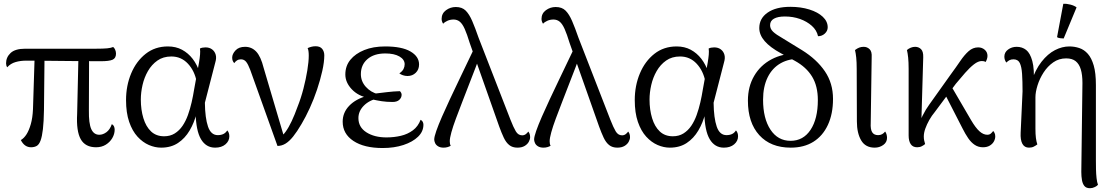

<svg xmlns="http://www.w3.org/2000/svg" viewBox="-20 -766 5872 1013"><path d="M487 11Q430 11 406 -31.5Q382 -74 387 -165L394 -474H450L449 -184Q448 -115 461.5 -85Q475 -55 504 -55Q523 -55 541.5 -68.5Q560 -82 570 -111Q578 -107 581.5 -99Q585 -91 585 -82Q585 -59 572.5 -37.5Q560 -16 538 -2.5Q516 11 487 11ZM144 11Q109 11 90 -27Q107 -37 120 -57.5Q133 -78 142.5 -111Q152 -144 154 -190L163 -475H215L212 -186Q211 -124 206.5 -85Q202 -46 194 -24.5Q186 -3 173.5 4Q161 11 144 11ZM18 -411Q12 -420 12 -432Q12 -464 36 -486.5Q60 -509 113 -509H486Q525 -509 545.5 -511Q566 -513 577 -518Q583 -514 587.5 -504Q592 -494 592 -483Q592 -459 574 -451Q556 -443 513 -443Q462 -443 409 -443.5Q356 -444 305 -444.5Q254 -445 206 -445.5Q158 -446 117 -446Q88 -446 62 -438.5Q36 -431 18 -411Z M830 13Q798 13 765.5 -1Q733 -15 705.5 -45Q678 -75 661.5 -123Q645 -171 645 -238Q645 -314 672 -378.5Q699 -443 748.5 -482Q798 -521 866 -521Q908 -521 940.5 -503.5Q973 -486 996.5 -455.5Q1020 -425 1034 -382L1018 -333Q1007 -392 971.5 -430Q936 -468 884 -468Q841 -468 810.5 -446.5Q780 -425 760.5 -391Q741 -357 732 -317.5Q723 -278 723 -241Q723 -187 736.5 -142.5Q750 -98 777 -72.5Q804 -47 846 -47Q878 -47 902 -62Q926 -77 943 -102Q960 -127 971.5 -159Q983 -191 991 -226Q999 -261 1004 -293L1030 -436Q1034 -460 1035.5 -478Q1037 -496 1035 -510Q1040 -513 1048 -514.5Q1056 -516 1064 -516Q1085 -516 1099 -505.5Q1113 -495 1118 -477.5Q1123 -460 1116 -437L1061 -224Q1062 -143 1077.5 -98Q1093 -53 1129 -53Q1146 -53 1158.5 -59Q1171 -65 1179 -78Q1190 -66 1190 -47Q1190 -22 1169.5 -4.5Q1149 13 1115 13Q1067 13 1040.5 -31.5Q1014 -76 1012 -172L1017 -168Q1005 -119 980.5 -77.5Q956 -36 919 -11.5Q882 13 830 13Z M1444 4 1300 -398Q1289 -427 1278.5 -440Q1268 -453 1251 -453Q1239 -453 1230 -447Q1221 -441 1216 -433Q1211 -438 1208 -445Q1205 -452 1205 -462Q1205 -481 1222.5 -500Q1240 -519 1273 -519Q1308 -519 1332 -493.5Q1356 -468 1371 -408L1481 -36L1457 -42Q1471 -49 1487 -71Q1503 -93 1519 -127Q1535 -161 1550 -203Q1568 -248 1581 -298.5Q1594 -349 1601.5 -395Q1609 -441 1609 -473Q1609 -486 1607.5 -496.5Q1606 -507 1603 -512Q1611 -516 1622 -519Q1633 -522 1645 -522Q1669 -522 1680 -508Q1691 -494 1691 -474Q1691 -439 1680.5 -392Q1670 -345 1653 -294Q1636 -243 1614.5 -196Q1593 -149 1571 -112Q1547 -71 1526.5 -45.5Q1506 -20 1486 -8Q1466 4 1444 4Z M1999 15Q1901 15 1844.5 -22.5Q1788 -60 1788 -124Q1788 -172 1822.5 -208Q1857 -244 1919 -261L1925 -249Q1870 -259 1836 -295Q1802 -331 1802 -373Q1802 -418 1828.5 -450.5Q1855 -483 1902 -502Q1949 -521 2012 -521Q2100 -521 2145.5 -494.5Q2191 -468 2191 -426Q2191 -399 2173.5 -382Q2156 -365 2130 -365Q2118 -365 2106 -369Q2094 -373 2087 -379Q2103 -390 2109 -402Q2115 -414 2115 -427Q2115 -452 2087.5 -468Q2060 -484 2013 -484Q1953 -484 1918.5 -454Q1884 -424 1884 -375Q1884 -337 1910 -308Q1936 -279 1975 -269V-247Q1929 -238 1900 -209Q1871 -180 1871 -143Q1871 -95 1913 -68Q1955 -41 2019 -41Q2059 -41 2095 -49.5Q2131 -58 2158.5 -78.5Q2186 -99 2199 -134Q2207 -130 2210.5 -123Q2214 -116 2214 -108Q2214 -72 2185.5 -44.5Q2157 -17 2108.5 -1Q2060 15 1999 15ZM2051 -228Q2020 -228 1994 -232Q1968 -236 1947 -241L1956 -272Q1990 -276 2023 -280Q2056 -284 2090 -285Q2099 -276 2099 -266Q2099 -251 2087 -239.5Q2075 -228 2051 -228Z M2710 13Q2684 13 2667 -0.5Q2650 -14 2638 -39.5Q2626 -65 2614 -98L2458 -540Q2444 -586 2432 -613Q2420 -640 2406 -651.5Q2392 -663 2373 -663Q2355 -663 2340 -656Q2325 -649 2318 -641Q2315 -645 2312.5 -652Q2310 -659 2310 -666Q2310 -695 2333 -712Q2356 -729 2385 -729Q2418 -729 2437 -710Q2456 -691 2471.5 -655Q2487 -619 2505 -567L2673 -135Q2689 -94 2701.5 -73Q2714 -52 2735 -52Q2746 -52 2754.5 -58.5Q2763 -65 2767 -72Q2771 -68 2774 -60.5Q2777 -53 2777 -42Q2777 -31 2770 -18Q2763 -5 2748 4Q2733 13 2710 13ZM2320 13Q2303 13 2291.5 6Q2280 -1 2275.5 -11.5Q2271 -22 2271 -30Q2271 -44 2282 -75.5Q2293 -107 2312 -150.5Q2331 -194 2354 -243Q2377 -292 2400.5 -341Q2424 -390 2444.5 -433Q2465 -476 2479 -505L2513 -476Q2504 -448 2488.5 -408Q2473 -368 2455 -321.5Q2437 -275 2419 -228.5Q2401 -182 2385.5 -140.5Q2370 -99 2361.5 -68Q2353 -37 2353 -21Q2353 -15 2354 -8.5Q2355 -2 2358 3Q2352 7 2342 10Q2332 13 2320 13Z M3237 13Q3211 13 3194 -0.5Q3177 -14 3165 -39.5Q3153 -65 3141 -98L2985 -540Q2971 -586 2959 -613Q2947 -640 2933 -651.5Q2919 -663 2900 -663Q2882 -663 2867 -656Q2852 -649 2845 -641Q2842 -645 2839.5 -652Q2837 -659 2837 -666Q2837 -695 2860 -712Q2883 -729 2912 -729Q2945 -729 2964 -710Q2983 -691 2998.5 -655Q3014 -619 3032 -567L3200 -135Q3216 -94 3228.5 -73Q3241 -52 3262 -52Q3273 -52 3281.5 -58.5Q3290 -65 3294 -72Q3298 -68 3301 -60.5Q3304 -53 3304 -42Q3304 -31 3297 -18Q3290 -5 3275 4Q3260 13 3237 13ZM2847 13Q2830 13 2818.5 6Q2807 -1 2802.5 -11.5Q2798 -22 2798 -30Q2798 -44 2809 -75.5Q2820 -107 2839 -150.5Q2858 -194 2881 -243Q2904 -292 2927.5 -341Q2951 -390 2971.5 -433Q2992 -476 3006 -505L3040 -476Q3031 -448 3015.5 -408Q3000 -368 2982 -321.5Q2964 -275 2946 -228.5Q2928 -182 2912.5 -140.5Q2897 -99 2888.5 -68Q2880 -37 2880 -21Q2880 -15 2881 -8.5Q2882 -2 2885 3Q2879 7 2869 10Q2859 13 2847 13Z M3514 13Q3482 13 3449.5 -1Q3417 -15 3389.5 -45Q3362 -75 3345.5 -123Q3329 -171 3329 -238Q3329 -314 3356 -378.5Q3383 -443 3432.5 -482Q3482 -521 3550 -521Q3592 -521 3624.5 -503.5Q3657 -486 3680.5 -455.5Q3704 -425 3718 -382L3702 -333Q3691 -392 3655.5 -430Q3620 -468 3568 -468Q3525 -468 3494.5 -446.5Q3464 -425 3444.5 -391Q3425 -357 3416 -317.5Q3407 -278 3407 -241Q3407 -187 3420.5 -142.5Q3434 -98 3461 -72.5Q3488 -47 3530 -47Q3562 -47 3586 -62Q3610 -77 3627 -102Q3644 -127 3655.5 -159Q3667 -191 3675 -226Q3683 -261 3688 -293L3714 -436Q3718 -460 3719.5 -478Q3721 -496 3719 -510Q3724 -513 3732 -514.5Q3740 -516 3748 -516Q3769 -516 3783 -505.5Q3797 -495 3802 -477.5Q3807 -460 3800 -437L3745 -224Q3746 -143 3761.5 -98Q3777 -53 3813 -53Q3830 -53 3842.5 -59Q3855 -65 3863 -78Q3874 -66 3874 -47Q3874 -22 3853.5 -4.5Q3833 13 3799 13Q3751 13 3724.5 -31.5Q3698 -76 3696 -172L3701 -168Q3689 -119 3664.5 -77.5Q3640 -36 3603 -11.5Q3566 13 3514 13Z M4152 13Q4046 13 3986 -53Q3926 -119 3926 -235Q3926 -309 3959 -365.5Q3992 -422 4050.5 -453Q4109 -484 4185 -484L4207 -456Q4145 -458 4100 -433Q4055 -408 4030.5 -358.5Q4006 -309 4006 -240Q4006 -141 4045 -82Q4084 -23 4151 -23Q4218 -23 4256.5 -81Q4295 -139 4295 -238Q4295 -312 4264.5 -362Q4234 -412 4174 -445L4100 -485Q4043 -516 4014.5 -549Q3986 -582 3986 -618Q3986 -669 4030 -699.5Q4074 -730 4150 -730Q4205 -730 4250 -716Q4295 -702 4321 -677.5Q4347 -653 4347 -622Q4347 -603 4332 -589Q4317 -575 4296 -575Q4289 -607 4263 -630Q4237 -653 4200.5 -666Q4164 -679 4121 -679Q4084 -679 4063.5 -667.5Q4043 -656 4043 -633Q4043 -614 4058.5 -599Q4074 -584 4111 -563L4212 -501Q4289 -453 4332 -390Q4375 -327 4375 -244Q4375 -165 4348 -107Q4321 -49 4271.5 -18Q4222 13 4152 13Z M4595 13Q4546 13 4523.5 -25.5Q4501 -64 4501 -125L4500 -402Q4500 -438 4497.5 -462Q4495 -486 4491 -502Q4503 -511 4513.5 -515Q4524 -519 4537 -519Q4555 -519 4568 -506.5Q4581 -494 4579 -464L4574 -118Q4572 -84 4581.5 -68.5Q4591 -53 4613 -53Q4625 -53 4634 -58Q4643 -63 4650 -72Q4655 -66 4657.5 -56.5Q4660 -47 4660 -39Q4660 -15 4640 -1Q4620 13 4595 13Z M4819 11Q4796 11 4785 -5.5Q4774 -22 4774 -51V-402Q4774 -438 4771.5 -462Q4769 -486 4765 -502Q4774 -510 4785.5 -514.5Q4797 -519 4808 -519Q4827 -519 4839.5 -506.5Q4852 -494 4851 -464L4840 -85L4826 -87Q4830 -121 4847.5 -155.5Q4865 -190 4882 -213L4996 -373Q5024 -411 5046 -443.5Q5068 -476 5090.5 -496Q5113 -516 5141 -516Q5161 -516 5175.5 -503.5Q5190 -491 5190 -471Q5190 -463 5187 -454Q5184 -445 5180 -439Q5175 -442 5170.5 -443Q5166 -444 5160 -444Q5141 -444 5118.5 -426.5Q5096 -409 5072 -381.5Q5048 -354 5023 -324L4912 -175Q4896 -156 4883 -133Q4870 -110 4862 -87.5Q4854 -65 4854 -46Q4854 -34 4856 -25Q4858 -16 4861 -6Q4854 0 4843.5 5.5Q4833 11 4819 11ZM5166 11Q5142 11 5123 -1.5Q5104 -14 5088.5 -36.5Q5073 -59 5058 -89L4955 -290L4988 -330L5103 -133Q5127 -92 5147.5 -73.5Q5168 -55 5189 -55Q5201 -55 5208.5 -62Q5216 -69 5220 -75Q5224 -71 5227.5 -64Q5231 -57 5231 -46Q5231 -33 5224 -20Q5217 -7 5202.5 2Q5188 11 5166 11Z M5731 227Q5711 227 5701.5 215.5Q5692 204 5688.5 184.5Q5685 165 5685 141L5691 -328Q5691 -371 5682.5 -399.5Q5674 -428 5655.5 -443Q5637 -458 5605 -458Q5567 -458 5537 -437Q5507 -416 5486 -383.5Q5465 -351 5454 -315.5Q5443 -280 5443 -253V-88Q5443 -57 5445.5 -38Q5448 -19 5453 -4Q5445 2 5434.5 7.5Q5424 13 5409 13Q5385 13 5374 -7.5Q5363 -28 5365 -66L5375 -284Q5375 -338 5372.5 -376Q5370 -414 5360.5 -433.5Q5351 -453 5327 -453Q5314 -453 5305 -448Q5296 -443 5290 -436Q5285 -441 5282 -449.5Q5279 -458 5279 -467Q5279 -490 5298.5 -504.5Q5318 -519 5344 -519Q5373 -519 5394 -502.5Q5415 -486 5426.5 -444Q5438 -402 5434 -326L5420 -331Q5442 -398 5475 -440Q5508 -482 5546 -501.5Q5584 -521 5622 -521Q5649 -521 5674.5 -512.5Q5700 -504 5719.5 -482Q5739 -460 5750.5 -420.5Q5762 -381 5762 -318V79Q5762 101 5762.5 126.5Q5763 152 5765.5 174Q5768 196 5773 209Q5768 215 5756 221Q5744 227 5731 227ZM5592 -563Q5584 -563 5573 -564.5Q5562 -566 5557 -570L5590 -746Q5608 -747 5628.5 -741.5Q5649 -736 5660 -727Z"/></svg>

Font: Arima
Style: Regular
Weight: 400
Designer: Joana Correia and Natanael Gama
Foundry: NDISCOVER
Version: Version 1.101;gftools[0.9.23]